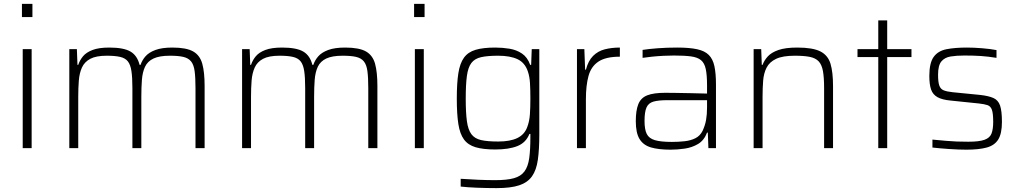

<svg xmlns="http://www.w3.org/2000/svg" viewBox="-20 -763 5244 989"><path d="M93 -675V-743H147V-675ZM97 0V-510H143V0Z M337 0V-510H376L379 -429H383Q391 -453 407.5 -473Q424 -493 456.5 -505.5Q489 -518 543 -518Q617 -518 652 -497.5Q687 -477 699 -429H704Q712 -453 729.5 -473Q747 -493 780.5 -505.5Q814 -518 868 -518Q940 -518 975 -498Q1010 -478 1022 -434.5Q1034 -391 1034 -320V0H987V-309Q987 -364 982.5 -397Q978 -430 964 -447Q950 -464 924 -470Q898 -476 855 -476Q801 -476 770.5 -461.5Q740 -447 727 -419Q714 -391 711 -352Q708 -313 708 -264V0H662V-309Q662 -364 657 -397Q652 -430 638.5 -447Q625 -464 598.5 -470Q572 -476 530 -476Q475 -476 445 -460Q415 -444 402 -415Q389 -386 386 -347.5Q383 -309 383 -264V0Z M1227 0V-510H1266L1269 -429H1273Q1281 -453 1297.5 -473Q1314 -493 1346.5 -505.5Q1379 -518 1433 -518Q1507 -518 1542 -497.5Q1577 -477 1589 -429H1594Q1602 -453 1619.5 -473Q1637 -493 1670.5 -505.5Q1704 -518 1758 -518Q1830 -518 1865 -498Q1900 -478 1912 -434.5Q1924 -391 1924 -320V0H1877V-309Q1877 -364 1872.5 -397Q1868 -430 1854 -447Q1840 -464 1814 -470Q1788 -476 1745 -476Q1691 -476 1660.5 -461.5Q1630 -447 1617 -419Q1604 -391 1601 -352Q1598 -313 1598 -264V0H1552V-309Q1552 -364 1547 -397Q1542 -430 1528.5 -447Q1515 -464 1488.5 -470Q1462 -476 1420 -476Q1365 -476 1335 -460Q1305 -444 1292 -415Q1279 -386 1276 -347.5Q1273 -309 1273 -264V0Z M2113 -675V-743H2167V-675ZM2117 0V-510H2163V0Z M2538 206Q2490 206 2438 204Q2386 202 2353 198V158Q2395 161 2443.5 163Q2492 165 2530 165Q2591 165 2627 155Q2663 145 2681.5 120Q2700 95 2706 52Q2712 9 2712 -57V-73H2707Q2689 -28 2645 -10.5Q2601 7 2531 7Q2469 7 2430 -4.5Q2391 -16 2370 -44.5Q2349 -73 2341 -124Q2333 -175 2333 -255Q2333 -335 2341 -386Q2349 -437 2370 -466Q2391 -495 2430 -506.5Q2469 -518 2531 -518Q2569 -518 2605 -512Q2641 -506 2669 -487Q2697 -468 2711 -429H2716L2719 -510H2758V-71Q2758 7 2750.5 60Q2743 113 2720.5 145Q2698 177 2654.5 191.5Q2611 206 2538 206ZM2546 -34Q2608 -34 2645 -52Q2682 -70 2696 -109Q2707 -138 2709.5 -173.5Q2712 -209 2712 -255Q2712 -300 2710 -334.5Q2708 -369 2699 -395Q2684 -440 2646 -458Q2608 -476 2546 -476Q2491 -476 2458 -468.5Q2425 -461 2408 -438.5Q2391 -416 2385 -372Q2379 -328 2379 -255Q2379 -183 2385 -139Q2391 -95 2408 -72Q2425 -49 2458 -41.5Q2491 -34 2546 -34Z M2952 0V-510H2990L2994 -404H2998Q3010 -450 3035 -475Q3060 -500 3095.5 -509Q3131 -518 3173 -518V-471Q3101 -471 3063 -446Q3025 -421 3011.5 -372Q2998 -323 2998 -252V0Z M3435 8Q3373 8 3333.5 -3.5Q3294 -15 3274.5 -46.5Q3255 -78 3255 -139Q3255 -194 3268 -226.5Q3281 -259 3314 -272Q3347 -285 3407 -285Q3422 -285 3459 -284.5Q3496 -284 3540.5 -283Q3585 -282 3622 -281V-323Q3622 -376 3615.5 -407Q3609 -438 3591 -453Q3573 -468 3539 -472.5Q3505 -477 3451 -477Q3427 -477 3397 -475.5Q3367 -474 3338 -471Q3309 -468 3290 -465V-506Q3322 -511 3368.5 -514.5Q3415 -518 3468 -518Q3531 -518 3570.5 -509.5Q3610 -501 3631 -480Q3652 -459 3660 -422Q3668 -385 3668 -328V0H3629L3626 -80H3622Q3607 -40 3576 -21.5Q3545 -3 3507 2.5Q3469 8 3435 8ZM3441 -32Q3475 -32 3506.5 -35.5Q3538 -39 3562 -51Q3586 -63 3599 -89Q3612 -117 3617 -145Q3622 -173 3622 -210V-247H3419Q3371 -247 3345.5 -239.5Q3320 -232 3310 -209Q3300 -186 3300 -140Q3300 -96 3311.5 -73Q3323 -50 3353.5 -41Q3384 -32 3441 -32Z M3862 0V-510H3901L3904 -429H3908Q3917 -453 3935.5 -473Q3954 -493 3990 -505.5Q4026 -518 4087 -518Q4167 -518 4206 -498Q4245 -478 4258 -434.5Q4271 -391 4271 -320V0H4225V-309Q4225 -364 4219 -397Q4213 -430 4197 -447Q4181 -464 4151.5 -470Q4122 -476 4074 -476Q4012 -476 3978 -460Q3944 -444 3929 -415Q3914 -386 3911 -347.5Q3908 -309 3908 -264V0Z M4504 0V-469H4397V-510H4504V-658H4550V-510H4675V-469H4550V0Z M4958 8Q4918 8 4868 4.5Q4818 1 4783 -3V-44Q4825 -40 4854 -37.5Q4883 -35 4908.5 -34Q4934 -33 4968 -33Q5024 -33 5051.5 -43Q5079 -53 5087.5 -75.5Q5096 -98 5096 -135Q5096 -178 5089.5 -197Q5083 -216 5066.5 -221.5Q5050 -227 5022 -230L4877 -245Q4833 -249 4809 -262.5Q4785 -276 4776 -302Q4767 -328 4767 -372Q4767 -439 4789.5 -470Q4812 -501 4855.5 -509.5Q4899 -518 4961 -518Q4996 -518 5039 -514.5Q5082 -511 5113 -505V-465Q5070 -472 5033 -474.5Q4996 -477 4948 -477Q4907 -477 4876.5 -472Q4846 -467 4829 -446.5Q4812 -426 4812 -378Q4812 -340 4818.5 -322Q4825 -304 4841.5 -297.5Q4858 -291 4887 -288L5029 -274Q5073 -269 5097.5 -258Q5122 -247 5131.5 -219Q5141 -191 5141 -135Q5141 -75 5122 -44.5Q5103 -14 5062.5 -3Q5022 8 4958 8Z"/></svg>

Font: Saira ExtraLight
Style: Regular
Weight: 200
Designer: Hector Gatti with collaboration of the Omnibus-Type team
Foundry: Omnibus-Type
Version: Version 1.100; ttfautohint (v1.8.3)